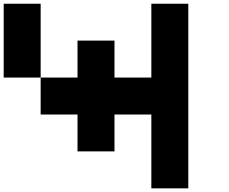

<svg xmlns="http://www.w3.org/2000/svg" viewBox="-20 -820 1240 1040"><path d="M0 -799.8H200.2V-399.9H0ZM600.1 -199.7V0H399.9V-199.7H200.2V-399.9H399.9V-600.1H600.1V-399.9H799.8V-799.8H1000V200.2H799.8V-199.7Z"/></svg>

Font: QuinqueFive
Style: Regular
Weight: 400
Monospace: yes
Designer: GGBotNet
Foundry: GGBotNet
Version: 1.1